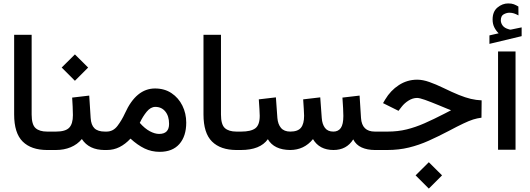

<svg xmlns="http://www.w3.org/2000/svg" viewBox="-20 -875 3090 1120"><path d="M267.1 0H254.9Q162.1 0 112.3 -49.3Q62.5 -98.6 62.5 -207.5V-671.9H164.6V-207Q164.6 -148.4 187.3 -127.9Q210 -107.4 254.9 -107.4H267.1Z M602.5 0H590.8Q499 0 457.5 -64Q431.2 -32.2 392.3 -16.1Q353.5 0 306.6 0H247.6V-107.4H306.6Q361.8 -107.4 383.5 -129.9Q405.3 -152.3 405.3 -203.6Q405.3 -228 403.8 -254.4Q402.3 -280.8 400.9 -305.7L500.5 -317.4L508.8 -187Q511.2 -146 531 -126.7Q550.8 -107.4 591.8 -107.4H602.5ZM339.8 -481 417 -557.6 494.1 -481 417 -403.8Z M741.2 -66.4Q711.4 -34.2 677.2 -17.1Q643.1 0 604 0H583V-107.4H601.6Q640.1 -107.4 665.3 -140.6Q690.4 -173.8 709 -214.4Q774.4 -358.9 884.3 -358.9Q939.9 -358.9 980.7 -331.5Q1021.5 -304.2 1043.9 -258.8Q1066.4 -213.4 1066.4 -159.7Q1066.4 -80.6 1026.4 -34.9Q986.3 10.7 911.6 10.7Q863.8 10.7 823 -9Q782.2 -28.8 741.2 -66.4ZM795.4 -158.2Q824.7 -125 854 -109.4Q883.3 -93.8 908.2 -93.8Q966.3 -93.8 966.3 -152.3Q966.3 -197.8 944.3 -224.6Q922.4 -251.5 886.2 -251.5Q858.9 -251.5 835.9 -223.6Q813 -195.8 795.4 -158.2Z M1371.6 0H1359.4Q1266.6 0 1216.8 -49.3Q1167 -98.6 1167 -207.5V-671.9H1269V-207Q1269 -148.4 1291.7 -127.9Q1314.5 -107.4 1359.4 -107.4H1371.6Z M1924.8 -107.4Q1953.1 -107.4 1968 -128.4Q1982.9 -149.4 1982.9 -198.7Q1982.9 -214.8 1981.4 -244.4Q1980 -273.9 1977.5 -305.7L2077.6 -317.4L2085.9 -186.5Q2091.3 -107.4 2166.5 -107.4H2181.2V0H2167.5Q2122.6 0 2089.6 -14.9Q2056.6 -29.8 2040.5 -62Q2002 0 1925.3 0Q1843.3 0 1805.7 -63.5Q1753.9 0 1672.4 0Q1578.6 -1 1542.5 -63Q1497.6 0 1385.7 0H1352.1V-107.4H1386.7Q1443.8 -107.4 1469.5 -126.7Q1495.1 -146 1495.1 -199.7Q1495.1 -211.4 1493.4 -238.8Q1491.7 -266.1 1489.7 -295.4L1589.4 -307.1L1598.1 -186.5Q1601.1 -150.4 1619.1 -128.9Q1637.2 -107.4 1673.3 -107.4Q1717.3 -107.4 1735.6 -129.9Q1753.9 -152.3 1753.9 -199.7Q1753.9 -210.4 1752.2 -238Q1750.5 -265.6 1748.5 -295.4L1848.1 -307.1L1856.9 -186.5Q1859.4 -150.9 1875.5 -129.2Q1891.6 -107.4 1924.8 -107.4Z M2404.3 147.9 2481.4 71.3 2558.6 147.9 2481.4 225.1ZM2161.6 0V-107.4H2241.2Q2300.8 -107.4 2352.3 -120.1Q2403.8 -132.8 2457 -156.2Q2510.3 -179.7 2574.7 -212.9L2611.3 -231.9Q2601.6 -234.9 2588.1 -241Q2574.7 -247.1 2540.5 -260.7Q2490.7 -281.2 2459 -292.5Q2427.2 -303.7 2413.1 -303.7Q2388.2 -303.7 2364 -288.8Q2339.8 -273.9 2322.8 -252L2304.7 -228.5L2214.4 -273.4L2227.1 -294.9Q2258.3 -347.2 2306.9 -378.7Q2355.5 -410.2 2413.6 -410.2Q2446.3 -410.2 2484.4 -396.7Q2522.5 -383.3 2565.9 -362.3Q2619.1 -336.4 2657.2 -321Q2695.3 -305.7 2726.3 -298.3Q2757.3 -291 2789.6 -289.6L2788.6 -188.5Q2764.2 -185.5 2740.2 -178Q2716.3 -170.4 2682.9 -154.5Q2649.4 -138.7 2596.2 -110.4Q2536.6 -79.1 2480.5 -54Q2424.3 -28.8 2365.5 -14.4Q2306.6 0 2239.7 0Z M2888.7 -680.7Q2873 -696.3 2863.3 -715.8Q2853.5 -735.4 2853.5 -761.7Q2853.5 -807.6 2882.1 -831.3Q2910.6 -855 2944.3 -855Q2964.8 -855 2977.5 -850.1Q2990.2 -845.2 3003.9 -836.9L3004.4 -785.2Q2989.7 -793 2977.8 -796.9Q2965.8 -800.8 2951.2 -800.8Q2935.5 -800.8 2918.5 -791.7Q2901.4 -782.7 2901.4 -755.4Q2901.9 -739.7 2912.4 -725.6Q2922.9 -711.4 2946.8 -704.6Q2949.2 -704.1 2951.7 -703.1Q2954.1 -702.1 2957 -702.1Q2959.5 -702.1 2961.4 -702.6L3022.9 -715.3V-664.1L2835 -619.1V-668.5ZM2885.3 -574.9H2987.3V-1.4H2885.3Z"/></svg>

Font: Vazir Medium WOL
Style: Medium-WOL
Weight: 500
Designer: Saber Rastikerdar
Foundry: Saber Rastikerdar
Version: Version 27.0.1